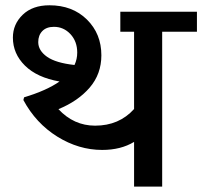

<svg xmlns="http://www.w3.org/2000/svg" viewBox="-20 -692 750 712"><path d="M121.8 -535.9Q121.8 -504.6 154.4 -481.5Q187.1 -458.5 256.3 -451Q266.4 -472.7 266.4 -497Q266.4 -538.4 241.2 -565.5Q215.9 -592.5 180 -592.5Q152.2 -592.5 137 -576.8Q121.8 -561.2 121.8 -535.9ZM477.2 0V-165.8Q428.2 -136 358.9 -136Q272 -136 192.6 -185.3Q113.2 -234.6 66.7 -321L69.3 -331.1Q153.2 -356.4 200.7 -389.8Q117.3 -404.4 72.5 -448.7Q27.8 -492.9 27.8 -552.6Q27.8 -602.1 64.2 -637.3Q100.6 -672.4 163.3 -672.4Q248.7 -672.4 302.3 -619.6Q355.9 -566.7 355.9 -486.9Q355.9 -417.6 312.7 -367.3Q269.5 -317 196.7 -287.2Q253.8 -226 332.7 -226Q421.6 -226 477.2 -287.7V-574.3H426.2V-648.6H710.3V-574.3H581.4V0Z"/></svg>

Font: Khula SemiBold
Style: Regular
Weight: 600
Designer: Erin McLaughlin, Steve Matteson
Version: Version 1.002;PS 1.0;hotconv 1.0.72;makeotf.lib2.5.5900; ttf